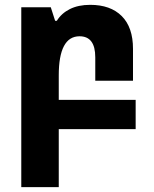

<svg xmlns="http://www.w3.org/2000/svg" viewBox="-20 -534 636 794"><path d="M68 240V-504H190L208 -448H215Q234 -479 269 -496.5Q304 -514 353 -514Q437 -514 483.5 -467.5Q530 -421 530 -332V-200H374V-297Q374 -384 309 -384Q223 -384 223 -222V-121H541V0H223V240Z"/></svg>

Font: Noto Sans Armenian SemiCondensed ExtraBold
Style: Regular
Weight: 800
Width: 4
Designer: Monotype Design Team
Foundry: Monotype Imaging Inc.
Version: Version 2.008; ttfautohint (v1.8.4.7-5d5b)